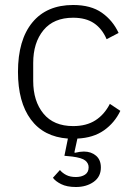

<svg xmlns="http://www.w3.org/2000/svg" viewBox="-20 -544 536 769"><path d="M273 -524Q344 -524 388 -493Q432 -462 455 -412L407 -387Q389 -429 356.5 -451Q324 -473 273 -473Q195 -473 154 -423Q113 -373 113 -292V-220Q113 -139 154 -89Q195 -39 273 -39Q326 -39 362 -62Q398 -85 420 -128L462 -100Q439 -52 396.5 -22Q354 8 290 11L278 66L280 68Q300 63 316 63Q345 63 364.5 79.5Q384 96 384 127Q384 164 355 184.5Q326 205 284 205Q248 205 225 193.5Q202 182 192 168L220 137Q230 149 245.5 157Q261 165 284 165Q306 165 320.5 155.5Q335 146 335 126Q335 110 321.5 99Q308 88 269 83L238 80L252 11Q155 4 103.5 -65.5Q52 -135 52 -256Q52 -384 109.5 -454Q167 -524 273 -524Z"/></svg>

Font: IBM Plex Sans Hebrew Light
Style: Regular
Weight: 300
Designer: Mike Abbink, Paul van der Laan, Pieter van Rosmalen, Yanek Iontef
Foundry: Bold Monday
Version: Version 1.2